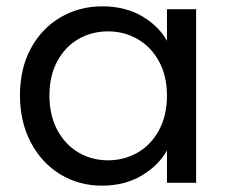

<svg xmlns="http://www.w3.org/2000/svg" viewBox="-20 -577 716 606"><path d="M43 -276Q43 -360 77 -423.5Q111 -487 170.5 -522Q230 -557 303 -557Q375 -557 428 -526Q481 -495 507 -448V-548H599V0H507V-102Q480 -54 426.5 -22.5Q373 9 302 9Q229 9 170 -27Q111 -63 77 -128Q43 -193 43 -276ZM507 -275Q507 -337 482 -383Q457 -429 414.5 -453.5Q372 -478 321 -478Q270 -478 228 -454Q186 -430 161 -384Q136 -338 136 -276Q136 -213 161 -166.5Q186 -120 228 -95.5Q270 -71 321 -71Q372 -71 414.5 -95.5Q457 -120 482 -166.5Q507 -213 507 -275Z"/></svg>

Font: Fz Poppins
Style: Regular
Weight: 400
Designer: Ninad Kale (Devanagari), Jonny Pinhorn (Latin)
Foundry: Indian Type Foundry
Version: Vit hóa bi Vntype.Com & FontZin.Com